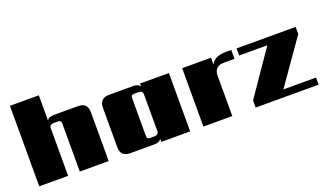

<svg xmlns="http://www.w3.org/2000/svg" viewBox="-68 -1084 2532 1499"><g transform="rotate(-20 1198.0 -334.5)"><path d="M353 -485H553Q632 -485 632 -406V0H392V-395Q392 -414 386 -420Q380 -426 361 -426H333Q295 -426 295 -397V0H55V-669H295V-459Q309 -485 353 -485Z M1003 -59H1031Q1069 -59 1069 -88V-397Q1069 -426 1031 -426H1003Q984 -426 978 -420Q972 -414 972 -395V-90Q972 -70 978 -64.5Q984 -59 1003 -59ZM1069 -485H1309V0H1069V-26Q1055 0 1011 0H811Q732 0 732 -79V-406Q732 -485 811 -485H1011Q1055 -485 1069 -459Z M1787 -488H1828V-414H1738Q1699 -414 1679 -393Q1659 -372 1659 -338V0H1419V-485H1659V-426Q1684 -488 1787 -488Z M2376 -59V0H1853V-59L2105 -426H1871V-485H2362V-426L2105 -59Z"/></g></svg>

Font: Sarpanch Black
Style: Regular
Weight: 900
Designer: Manushi Parikh (Devanagari and Latin), Jyotish Sonowal (Devanagari)
Foundry: Indian Type Foundry
Version: Version 2.004;PS 1.0;hotconv 1.0.78;makeotf.lib2.5.61930; tt